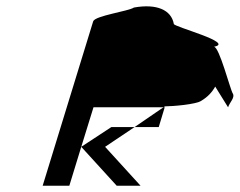

<svg xmlns="http://www.w3.org/2000/svg" viewBox="-20 -780 764 612"><path d="M116 -188H201L239 -312L352 -188H428L315 -312L409 -375H335L239 -312L278 -438H501L506 -441C528 -441 606 -447 622 -459C642 -471 656 -486 666 -504L707 -438C712 -454 730 -469 722 -482C714 -494 679 -631 662 -631C731 -644 531 -695 534 -704C526 -748 480 -769 407 -756C389 -744 283 -730 277 -712ZM409 -375 501 -438H505L486 -375Z"/></svg>

Font: bitstorm
Style: exextobl
Weight: 400
Version: Version 0.2